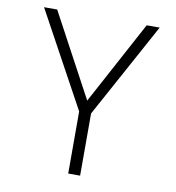

<svg xmlns="http://www.w3.org/2000/svg" viewBox="-79 -771 773 842"><g transform="rotate(10 307.0 -350.0)"><path d="M280.5 0V-276.5L49.5 -700H108L307 -329.5L506.5 -700H564.5L333.5 -277V0Z"/></g></svg>

Font: Overpass ExtraLight
Style: Regular
Weight: 250
Designer: Delve Withrington, Dave Bailey, Thomas Jockin
Foundry: Delve Fonts LLC
Version: Version 4.000